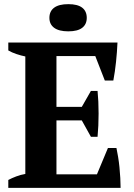

<svg xmlns="http://www.w3.org/2000/svg" viewBox="-20 -905 644 925"><path d="M20 0ZM546 -700Q544 -655 539 -607Q534 -559 526 -517H485L439 -635H252V-390H374L418 -467H450Q455 -418 455 -358Q455 -298 450 -246H418L374 -325H252V-65H447L500 -192H541Q545 -173 549 -149Q553 -125 555.5 -99.5Q558 -74 559.5 -48Q561 -22 561 0H20V-38Q37 -47 58 -55Q79 -63 102 -67V-633Q82 -637 59.5 -644.5Q37 -652 20 -662V-700ZM218 -819Q218 -851 241 -868Q264 -885 309 -885Q354 -885 376 -868Q398 -851 398 -819Q398 -788 376 -771Q354 -754 309 -754Q264 -754 241 -771Q218 -788 218 -819Z"/></svg>

Font: PT Serif
Style: Bold
Weight: 700
Designer: A.Korolkova, O.Umpeleva, V.Yefimov
Foundry: ParaType Ltd
Version: Version 1.000W OFL; ttfautohint (v1.6)